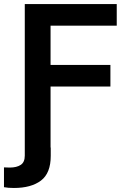

<svg xmlns="http://www.w3.org/2000/svg" viewBox="-43 -727 639 946"><path d="M532.2 -707V-600.6H206.1V-407.2H501V-300.8H206.1V0H207V41Q207 126.5 158.7 162.8Q110.4 199.2 25.4 199.2Q-2.9 199.2 -23.4 195.3V97.7Q-15.6 98.6 4.9 98.6Q39.1 98.6 59.1 85.4Q79.1 72.3 79.1 40V-707Z"/></svg>

Font: Pretendard SemiBold
Style: Regular
Weight: 600
Designer: Base glyphs from Inter by Rasmus Andersson; Hangeul glyphs from Noto Sans CJK(Source Han Sans) by Jang Soo-young and Kan
Foundry: Kil Hyung-jin
Version: Version 1.309